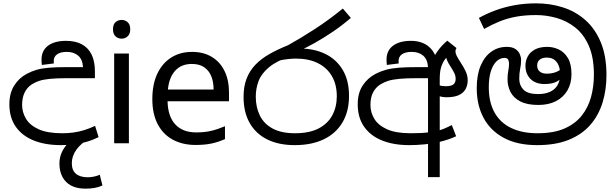

<svg xmlns="http://www.w3.org/2000/svg" viewBox="-20 -856 3679 1147"><path d="M344 11Q251 11 182 -16.5Q113 -44 74.5 -98.5Q36 -153 36 -233Q36 -299 64.5 -344.5Q93 -390 140 -415Q168 -430 199 -439Q230 -448 272.5 -451.5Q315 -455 376 -455H476Q473 -502 446.5 -524Q420 -546 380 -546Q341 -546 321 -531.5Q301 -517 301 -492Q301 -488 301 -484Q301 -480 302 -477L230 -468Q229 -476 228.5 -483.5Q228 -491 228 -499Q228 -554 267 -583Q306 -612 375 -612Q430 -612 468.5 -591.5Q507 -571 527 -530.5Q547 -490 547 -430V-389H384Q318 -389 278.5 -385Q239 -381 214.5 -373Q190 -365 170 -352Q142 -334 127 -303Q112 -272 112 -229Q112 -186 135 -147Q158 -108 210.5 -84Q263 -60 352 -60Q387 -60 419.5 -64.5Q452 -69 484 -79Q516 -89 548 -104L569 -37Q531 -18 492.5 -7.5Q454 3 416.5 7Q379 11 344 11ZM490 271Q440 271 405.5 253Q371 235 353 201Q335 167 335 121Q335 84 350 52Q365 20 393.5 -7.5Q422 -35 460 -56L495 -69L513 -28Q464 0 436.5 38Q409 76 409 119Q409 161 433.5 182Q458 203 505 203Q523 203 541.5 199Q560 195 576 188L592 252Q568 263 543 267Q518 271 490 271Z M750 -536V0H662V-536ZM707 -737Q727 -737 742.5 -723.5Q758 -710 758 -681Q758 -653 742.5 -639Q727 -625 707 -625Q685 -625 670 -639Q655 -653 655 -681Q655 -710 670 -723.5Q685 -737 707 -737Z M1127 -546Q1196 -546 1245.5 -516Q1295 -486 1321.5 -431.5Q1348 -377 1348 -304V-251H981Q983 -160 1027.5 -112.5Q1072 -65 1152 -65Q1203 -65 1242.5 -74.5Q1282 -84 1324 -102V-25Q1283 -7 1243 1.5Q1203 10 1148 10Q1072 10 1013.5 -21Q955 -52 922.5 -113.5Q890 -175 890 -264Q890 -352 919.5 -415Q949 -478 1002.5 -512Q1056 -546 1127 -546ZM1126 -474Q1063 -474 1026.5 -433.5Q990 -393 983 -321H1256Q1256 -367 1242 -401Q1228 -435 1199.5 -454.5Q1171 -474 1126 -474Z M1741 11Q1645 11 1576.5 -23Q1508 -57 1471.5 -121.5Q1435 -186 1435 -277Q1435 -339 1453 -386Q1471 -433 1505.5 -469Q1540 -505 1589.5 -533Q1639 -561 1701 -586Q1777 -628 1861.5 -683Q1946 -738 2028 -805L2076 -749Q2025 -705 1969 -667Q1913 -629 1859.5 -599Q1806 -569 1761 -550L1719 -521Q1634 -493 1588 -455Q1542 -417 1525 -372.5Q1508 -328 1508 -279Q1508 -215 1532.5 -165.5Q1557 -116 1609 -88Q1661 -60 1742 -60Q1829 -60 1884 -89Q1939 -118 1965.5 -168Q1992 -218 1992 -281Q1992 -352 1962 -402.5Q1932 -453 1877.5 -479.5Q1823 -506 1748 -506Q1728 -506 1704.5 -503.5Q1681 -501 1657.5 -496.5Q1634 -492 1613 -485L1688 -555Q1705 -562 1725 -564Q1745 -566 1772 -566Q1857 -566 1923 -534Q1989 -502 2027 -439Q2065 -376 2065 -283Q2065 -190 2025.5 -124Q1986 -58 1913.5 -23.5Q1841 11 1741 11Z M2425 11Q2332 11 2263 -16.5Q2194 -44 2155.5 -98.5Q2117 -153 2117 -233Q2117 -300 2146.5 -345Q2176 -390 2224 -415Q2253 -430 2285.5 -439Q2318 -448 2362.5 -451.5Q2407 -455 2470 -455H2537Q2534 -502 2507.5 -524Q2481 -546 2440 -546Q2401 -546 2381 -531.5Q2361 -517 2361 -492Q2361 -488 2361.5 -484Q2362 -480 2362 -477L2291 -468Q2290 -477 2289.5 -485Q2289 -493 2289 -499Q2289 -554 2328 -583Q2367 -612 2435 -612Q2473 -612 2503.5 -600Q2534 -588 2555 -564.5Q2576 -541 2587 -507.5Q2598 -474 2598 -430V-389H2477Q2407 -389 2365.5 -385Q2324 -381 2299 -373Q2274 -365 2253 -352Q2224 -334 2208.5 -303.5Q2193 -273 2193 -229Q2193 -185 2216 -146.5Q2239 -108 2291.5 -84Q2344 -60 2433 -60Q2468 -60 2500 -61.5Q2532 -63 2563 -70L2583 -72Q2608 -77 2631 -86.5Q2654 -96 2679 -109L2705 -42Q2659 -21 2610.5 -9.5Q2562 2 2515 6.5Q2468 11 2425 11ZM2537 202V-393Q2542 -439 2556 -478Q2570 -517 2594 -550.5Q2618 -584 2652 -613L2707 -569Q2693 -558 2681 -547Q2669 -536 2659 -526Q2637 -503 2626 -481.5Q2615 -460 2611 -437.5Q2607 -415 2607 -389V202ZM2647 -275Q2625 -275 2595 -283Q2565 -291 2544 -310L2559 -366Q2585 -350 2605 -345.5Q2625 -341 2643 -341Q2676 -341 2689 -352Q2702 -363 2702 -384Q2702 -403 2694.5 -418.5Q2687 -434 2673 -456Q2657 -480 2650 -497.5Q2643 -515 2643 -536L2707 -569Q2704 -564 2702.5 -560Q2701 -556 2701 -548Q2701 -537 2708 -523Q2715 -509 2734 -479Q2752 -452 2763 -427.5Q2774 -403 2774 -376Q2774 -348 2762 -325Q2750 -302 2722.5 -288.5Q2695 -275 2647 -275Z M3189 11Q3070 11 2989.5 -32.5Q2909 -76 2868.5 -152.5Q2828 -229 2828 -329Q2828 -409 2851.5 -464Q2875 -519 2915.5 -547.5Q2956 -576 3007 -576Q3041 -576 3059.5 -563Q3078 -550 3085.5 -532Q3093 -514 3093 -498Q3093 -470 3087.5 -445Q3082 -420 3082 -385Q3082 -346 3107.5 -320Q3133 -294 3195 -294Q3234 -294 3263.5 -306.5Q3293 -319 3309.5 -345.5Q3326 -372 3326 -414Q3326 -460 3305 -486Q3284 -512 3248 -512Q3220 -512 3204.5 -500Q3189 -488 3189 -464Q3189 -442 3204 -429Q3219 -416 3245 -416Q3277 -416 3300 -425Q3323 -434 3350 -455L3363 -410Q3339 -388 3310.5 -371Q3282 -354 3234 -354Q3179 -354 3149 -384.5Q3119 -415 3119 -464Q3119 -493 3132.5 -518.5Q3146 -544 3175 -560Q3204 -576 3250 -576Q3285 -576 3318 -560.5Q3351 -545 3372.5 -509.5Q3394 -474 3394 -413Q3394 -357 3369.5 -315.5Q3345 -274 3301 -251.5Q3257 -229 3196 -229Q3128 -229 3087.5 -250.5Q3047 -272 3029.5 -307Q3012 -342 3012 -382Q3012 -411 3016.5 -433.5Q3021 -456 3021 -475Q3021 -489 3016 -499.5Q3011 -510 2993 -510Q2967 -510 2945.5 -489Q2924 -468 2912 -429Q2900 -390 2900 -335Q2900 -246 2934 -184.5Q2968 -123 3033.5 -91.5Q3099 -60 3191 -60Q3287 -60 3351.5 -88Q3416 -116 3455 -165Q3494 -214 3511 -277Q3528 -340 3528 -409Q3528 -513 3497.5 -582.5Q3467 -652 3416 -692Q3365 -732 3304 -749Q3243 -766 3183 -766Q3115 -766 3062 -756Q3009 -746 2963.5 -727.5Q2918 -709 2872 -683L2841 -749Q2888 -775 2941 -794.5Q2994 -814 3054.5 -825Q3115 -836 3183 -836Q3267 -836 3342.5 -812Q3418 -788 3476.5 -736.5Q3535 -685 3569 -603.5Q3603 -522 3603 -407Q3603 -319 3579.5 -243Q3556 -167 3506.5 -110Q3457 -53 3378.5 -21Q3300 11 3189 11Z"/></svg>

Font: lsinhala05
Style: Book
Weight: 400
Designer: Jelle Bosma - Monotype Design Team
Foundry: Monotype Imaging Inc.
Version: Version 2.003